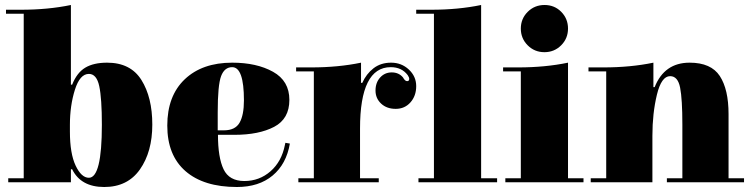

<svg xmlns="http://www.w3.org/2000/svg" viewBox="-20 -739 3004 769"><path d="M264 -61V-9H13V-25H75V-684H4V-700H64Q173 -700 264 -719V-400H269Q288 -448 321.5 -468Q355 -488 409 -488Q503 -488 546.5 -418.5Q590 -349 590 -240Q590 -131 540.5 -60.5Q491 10 397.5 10Q304 10 269 -61ZM260 -239V-212Q260 -124 283 -75.5Q306 -27 336 -27Q388 -27 388 -239Q388 -345 377.5 -394Q367 -443 336 -443Q300 -443 280 -379.5Q260 -316 260 -239Z M1121 -158 1123 -167 1141 -164Q1127 -82 1072 -36Q1017 10 929 10Q796 10 723 -53.5Q650 -117 650 -236Q650 -355 720 -421.5Q790 -488 910 -488Q1008 -488 1073.5 -451.5Q1139 -415 1139 -339Q1139 -263 1078 -231Q1017 -199 919 -199H853Q853 -108 875.5 -61Q898 -14 958.5 -14Q1019 -14 1063.5 -53Q1108 -92 1121 -158ZM852 -289V-217H877Q922 -217 939.5 -247.5Q957 -278 957 -337Q957 -470 910 -470Q879 -470 865.5 -434Q852 -398 852 -289Z M1426 -407H1431Q1447 -443 1476 -465.5Q1505 -488 1546.5 -488Q1588 -488 1617.5 -460.5Q1647 -433 1647 -394Q1647 -355 1624 -329Q1601 -303 1565 -303Q1529 -303 1506.5 -324Q1484 -345 1484 -376.5Q1484 -408 1502.5 -428.5Q1521 -449 1549 -449Q1577 -449 1594 -429Q1602 -414 1610.5 -414Q1619 -414 1619 -423Q1619 -429 1613 -438Q1589 -470 1545 -470Q1422 -470 1422 -224V-25H1497V-9H1175V-25H1237V-453H1166V-469H1226Q1335 -469 1426 -488Z M1718 -25V-684H1647V-700H1707Q1816 -700 1907 -719V-25H1971V-9H1656V-25Z M2066 -453H1995V-469H2055Q2164 -469 2255 -488V-25H2317V-9H2004V-25H2066ZM2160.5 -530Q2121 -530 2093.5 -557.5Q2066 -585 2066 -624.5Q2066 -664 2093.5 -691.5Q2121 -719 2161 -719Q2201 -719 2228 -691.5Q2255 -664 2255 -624.5Q2255 -585 2227.5 -557.5Q2200 -530 2160.5 -530Z M2408 -453H2337V-469H2397Q2506 -469 2597 -488V-390H2602Q2641 -488 2742 -488Q2828 -488 2863 -434.5Q2898 -381 2898 -282V-25H2960V-9H2651V-25H2713V-240Q2713 -342 2704 -388Q2695 -434 2664 -434Q2629 -434 2611 -359.5Q2593 -285 2593 -195V-9H2346V-25H2408Z"/></svg>

Font: Elsie Black
Style: Regular
Weight: 900
Designer: Alejandro Inler
Foundry: Alejandro Inler
Version: 1.002